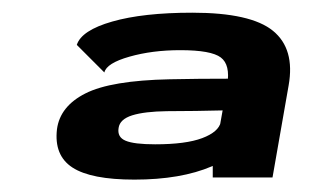

<svg xmlns="http://www.w3.org/2000/svg" viewBox="-20 -702 514 310"><path d="M323.5 -415.5H420L446 -564Q456.5 -623 420.8 -652.2Q385 -681.5 290.5 -681.5Q211 -681.5 161.2 -667.2Q111.5 -653 104 -629.5L148.5 -585Q152 -600 189 -610.5Q226 -621 271 -621Q321 -621 336.5 -609.2Q352 -597.5 347 -566L323.5 -434.5ZM197 -412Q272 -412 322.2 -433.5Q372.5 -455 379 -493L336.5 -505Q333 -489 306.5 -479Q280 -469 230.5 -469Q196.5 -469 182.8 -474.8Q169 -480.5 171.5 -495.5Q173.5 -509.5 193.5 -515.8Q213.5 -522 249.5 -522.5Q291.5 -522.5 352.5 -524L362 -575Q297 -575 254 -574Q159 -572 118 -551.2Q77 -530.5 72 -493.5Q67 -451 97 -431.5Q127 -412 197 -412Z"/></svg>

Font: Anybody Expanded
Style: Bold Italic
Weight: 700
Width: 7
Italic angle: -10°
Version: Version 1.113;gftools[0.9.25]